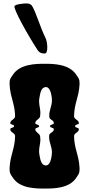

<svg xmlns="http://www.w3.org/2000/svg" viewBox="-20 -1100 520 1120"><path d="M246.1 -877.1C212.1 -947.1 192.1 -1022.1 169.1 -1062.1C164.1 -1072.1 154.1 -1080.1 135.1 -1080.1C123.1 -1080.1 64.1 -1076.1 64.1 -1062.1C64.1 -1037.1 138.1 -902.1 199.1 -808.1C208.3 -793.4 221.8 -788 237.9 -788C239.3 -788 240.7 -788 242.1 -788.1C252.1 -788.6 255.8 -804.5 255.8 -823.1C255.8 -843.5 251.4 -867.2 246.1 -877.1ZM267 -310C266.7 -306.7 266.6 -303.5 266.6 -300.5C266.6 -267 282.9 -245.9 282.9 -211.4C282.9 -206.9 282.6 -202.1 282 -197C279.1 -172.6 271.4 -134.9 247.8 -134.9C247.2 -134.9 246.6 -135 246 -135C219 -137 215 -171 210 -197C208.6 -204.6 208 -211.5 208 -218.1C208 -242.3 215.6 -261.5 215.6 -286C215.6 -291.9 215.1 -298.2 214 -305C211 -324 186 -327 186 -346C186 -357 208 -353 208 -364C208 -376 186 -371 186 -382C186 -401 211 -403 214 -422C215.1 -428.8 215.6 -435.1 215.6 -441C215.6 -465.5 208 -484.7 208 -508.9C208 -515.5 208.6 -522.4 210 -530C215 -556 219 -590 246 -592C246.6 -592 247.2 -592.1 247.8 -592.1C271.4 -592.1 279.1 -554.4 282 -530C282.7 -524.7 283 -519.8 283 -515.1C283 -481 267.5 -460 267.5 -426.9C267.5 -423.7 267.7 -420.4 268 -417C269 -400 294 -401 294 -382C294 -371 272 -376 272 -364C272 -353 294 -357 294 -346C294 -327 268 -327 267 -310ZM424 -665C383 -727 290.8 -728 240 -728C190.1 -728 97 -727 56 -665C41.3 -642.9 35.9 -640.1 35.9 -614.8C35.9 -612.6 35.9 -610.3 36 -608C39 -534 67 -496 68 -422C68 -403 40 -401 40 -382C40 -371 62 -376 62 -364C62 -353 40 -357 40 -346C40 -327 68 -325 68 -306C67 -232 39 -194 36 -120C35.9 -117.7 35.9 -115.4 35.9 -113.2C35.9 -87.9 41.3 -84.1 56 -62C97 0 190.1 0 240 0C290.8 0 383 0 424 -62C438.7 -84.1 444.1 -87.9 444.1 -113.2C444.1 -115.4 444.1 -117.7 444 -120C441 -194 413 -232 412 -306C412 -325 440 -327 440 -346C440 -357 418 -353 418 -364C418 -376 440 -371 440 -382C440 -401 412 -403 412 -422C413 -497 441 -536 444 -608C444.1 -610.3 444.1 -612.6 444.1 -614.8C444.1 -640.1 438.7 -642.9 424 -665Z"/></svg>

Font: Chromatic Etruscan
Style: Regular
Weight: 400
Version: Version 000.910